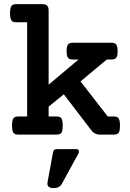

<svg xmlns="http://www.w3.org/2000/svg" viewBox="-20 -661 640 943"><path d="M538.6 -88.9Q555.7 -88.9 562 -80.6Q569.3 -70.3 569.3 -44.4Q569.3 -17.6 562.5 -8.8Q559.1 -3.9 553.2 -2Q547.4 0 538.6 0H470.2Q456.1 0 445.3 -6.3Q435.5 -11.2 426.8 -23.4L293.5 -197.8L218.8 -137.2V-88.9H257.3Q266.1 -88.9 272 -86.9Q277.8 -85 281.2 -80.1Q288.1 -70.3 288.1 -44.4Q288.1 -18.6 281.7 -8.8Q275.4 0 257.3 0H69.8Q61 0 55.2 -2Q49.3 -3.9 45.9 -9.3Q39.1 -19 39.1 -44.4Q39.1 -67.9 45.4 -79.1Q48.8 -84.5 54.7 -86.7Q60.5 -88.9 69.8 -88.9H113.3V-551.8H60.1Q51.3 -551.8 45.4 -553.7Q39.6 -555.7 36.1 -561Q29.3 -570.8 29.3 -596.2Q29.3 -619.6 35.6 -630.9Q39.1 -636.2 44.9 -638.4Q50.8 -640.6 60.1 -640.6H188Q204.6 -640.6 211.7 -633.3Q218.8 -626 218.8 -608.9V-245.1L365.7 -368.7H337.9Q319.8 -368.7 314 -377.4Q307.1 -386.2 307.1 -409.7Q307.1 -433.6 314 -442.4Q320.8 -451.2 337.9 -451.2H526.9Q543.9 -451.2 550.8 -442.4Q557.6 -433.6 557.6 -409.7Q557.6 -385.3 550.8 -377Q543.9 -368.7 526.9 -368.7H504.4L375.5 -261.2L509.3 -88.9ZM283.2 242.7Q272 262.7 243.2 262.7Q212.9 262.7 212.9 240.7Q212.9 236.8 213.4 234.4L240.7 85.4Q243.7 71.3 259.3 71.3H355Q360.8 71.3 364.3 74.5Q367.7 77.6 367.7 83Q367.7 87.9 364.7 93.8Z"/></svg>

Font: Courier Prime SemiBold
Style: Regular
Weight: 600
Designer: Alan Dague-Greene
Foundry: Quote-Unquote Apps
Version: Version 1.202